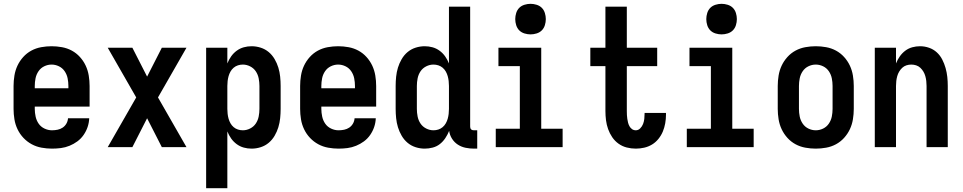

<svg xmlns="http://www.w3.org/2000/svg" viewBox="-20 -770 5040 1005"><path d="M252 8Q225 8 197.5 3Q170 -2 146 -15Q122 -28 103 -48Q84 -68 72 -93Q60 -118 55.5 -145.5Q51 -173 51 -200V-320Q51 -347 55.5 -374.5Q60 -402 71.5 -426.5Q83 -451 101.5 -471.5Q120 -492 144 -505Q168 -518 195.5 -523Q223 -528 250 -528Q277 -528 304.5 -523Q332 -518 356 -505Q380 -492 398.5 -471.5Q417 -451 428.5 -426.5Q440 -402 444.5 -374.5Q449 -347 449 -320V-212H162V-200Q162 -180 166.5 -159.5Q171 -139 182.5 -122.5Q194 -106 213 -97Q232 -88 252 -88Q267 -88 281.5 -91Q296 -94 308 -102Q320 -110 327.5 -123Q335 -136 336 -151H447Q446 -127 438.5 -105Q431 -83 417.5 -63.5Q404 -44 385 -30Q366 -16 344 -7Q322 2 299 5Q276 8 252 8ZM162 -308H338V-320Q338 -340 334 -360Q330 -380 318.5 -397Q307 -414 288.5 -423Q270 -432 250 -432Q230 -432 211.5 -423Q193 -414 181.5 -397Q170 -380 166 -360Q162 -340 162 -320Z M544 0 693 -260 544 -520H673L750 -369L827 -520H956L807 -260L956 0H827L750 -151L673 0Z M1059 215V-520H1170V-438Q1178 -458 1190 -475Q1202 -492 1219 -504.5Q1236 -517 1256 -522.5Q1276 -528 1297 -528Q1321 -528 1344.5 -520.5Q1368 -513 1386.5 -497.5Q1405 -482 1417.5 -460.5Q1430 -439 1437 -416Q1444 -393 1446.5 -368.5Q1449 -344 1449 -320V-200Q1449 -176 1446.5 -151.5Q1444 -127 1437 -104Q1430 -81 1417.5 -59.5Q1405 -38 1386.5 -22.5Q1368 -7 1344.5 0.5Q1321 8 1297 8Q1276 8 1256 2.5Q1236 -3 1219 -15.5Q1202 -28 1190 -45Q1178 -62 1170 -82V215ZM1251 -88Q1271 -88 1289.5 -97.5Q1308 -107 1319 -123.5Q1330 -140 1334 -160Q1338 -180 1338 -200V-320Q1338 -340 1334 -360Q1330 -380 1319 -396.5Q1308 -413 1289.5 -422.5Q1271 -432 1251 -432Q1238 -432 1225.5 -428Q1213 -424 1203 -415.5Q1193 -407 1186.5 -395.5Q1180 -384 1176.5 -371.5Q1173 -359 1171.5 -346Q1170 -333 1170 -320V-200Q1170 -187 1171.5 -174Q1173 -161 1176.5 -148.5Q1180 -136 1186.5 -124.5Q1193 -113 1203 -104.5Q1213 -96 1225.5 -92Q1238 -88 1251 -88Z M1752 8Q1725 8 1697.5 3Q1670 -2 1646 -15Q1622 -28 1603 -48Q1584 -68 1572 -93Q1560 -118 1555.5 -145.5Q1551 -173 1551 -200V-320Q1551 -347 1555.5 -374.5Q1560 -402 1571.5 -426.5Q1583 -451 1601.5 -471.5Q1620 -492 1644 -505Q1668 -518 1695.5 -523Q1723 -528 1750 -528Q1777 -528 1804.5 -523Q1832 -518 1856 -505Q1880 -492 1898.5 -471.5Q1917 -451 1928.5 -426.5Q1940 -402 1944.5 -374.5Q1949 -347 1949 -320V-212H1662V-200Q1662 -180 1666.5 -159.5Q1671 -139 1682.5 -122.5Q1694 -106 1713 -97Q1732 -88 1752 -88Q1767 -88 1781.5 -91Q1796 -94 1808 -102Q1820 -110 1827.5 -123Q1835 -136 1836 -151H1947Q1946 -127 1938.5 -105Q1931 -83 1917.5 -63.5Q1904 -44 1885 -30Q1866 -16 1844 -7Q1822 2 1799 5Q1776 8 1752 8ZM1662 -308H1838V-320Q1838 -340 1834 -360Q1830 -380 1818.5 -397Q1807 -414 1788.5 -423Q1770 -432 1750 -432Q1730 -432 1711.5 -423Q1693 -414 1681.5 -397Q1670 -380 1666 -360Q1662 -340 1662 -320Z M2203 8Q2179 8 2155.5 0.5Q2132 -7 2113.5 -22.5Q2095 -38 2082.5 -59.5Q2070 -81 2063 -104Q2056 -127 2053.5 -151.5Q2051 -176 2051 -200V-320Q2051 -344 2053.5 -368.5Q2056 -393 2063 -416Q2070 -439 2082.5 -460.5Q2095 -482 2113.5 -497.5Q2132 -513 2155.5 -520.5Q2179 -528 2203 -528Q2224 -528 2244 -522.5Q2264 -517 2281 -504.5Q2298 -492 2310 -475Q2322 -458 2330 -438V-735H2441V-108Q2441 -104 2442 -100Q2443 -96 2446 -93Q2449 -90 2453 -89Q2457 -88 2461 -88H2478V8H2461Q2439 8 2417 3.5Q2395 -1 2376.5 -13Q2358 -25 2346 -44Q2334 -63 2331 -85Q2323 -65 2311 -47Q2299 -29 2282.5 -16Q2266 -3 2245 2.5Q2224 8 2203 8ZM2249 -88Q2262 -88 2274.5 -92Q2287 -96 2297 -104.5Q2307 -113 2313.5 -124.5Q2320 -136 2323.5 -148.5Q2327 -161 2328.5 -174Q2330 -187 2330 -200V-320Q2330 -333 2328.5 -346Q2327 -359 2323.5 -371.5Q2320 -384 2313.5 -395.5Q2307 -407 2297 -415.5Q2287 -424 2274.5 -428Q2262 -432 2249 -432Q2229 -432 2210.5 -422.5Q2192 -413 2181 -396.5Q2170 -380 2166 -360Q2162 -340 2162 -320V-200Q2162 -180 2166 -160Q2170 -140 2181 -123.5Q2192 -107 2210.5 -97.5Q2229 -88 2249 -88Z M2575 0V-96H2701V-424H2589V-520H2813V-96H2925V0ZM2757 -590Q2741 -590 2725 -595Q2709 -600 2698 -611Q2687 -622 2682 -638Q2677 -654 2677 -670Q2677 -686 2682 -702Q2687 -718 2698 -729Q2709 -740 2725 -745Q2741 -750 2757 -750Q2773 -750 2789 -745Q2805 -740 2816 -729Q2827 -718 2832 -702Q2837 -686 2837 -670Q2837 -654 2832 -638Q2827 -622 2816 -611Q2805 -600 2789 -595Q2773 -590 2757 -590Z M3308 8Q3284 8 3260.5 2Q3237 -4 3217.5 -18Q3198 -32 3184.5 -52Q3171 -72 3163 -94.5Q3155 -117 3152 -141Q3149 -165 3149 -189V-424H3070V-520H3149V-735H3261V-520H3420V-424H3261V-189Q3261 -178 3261.5 -168Q3262 -158 3263.5 -148Q3265 -138 3267.5 -128Q3270 -118 3275 -109Q3280 -100 3288.5 -94Q3297 -88 3308 -88Q3321 -88 3331 -98Q3341 -108 3346 -121Q3351 -134 3352.5 -147.5Q3354 -161 3354 -175V-179H3466V-169Q3466 -147 3462 -124.5Q3458 -102 3449.5 -81.5Q3441 -61 3426.5 -43Q3412 -25 3393 -13.5Q3374 -2 3352 3Q3330 8 3308 8Z M3575 0V-96H3701V-424H3589V-520H3813V-96H3925V0ZM3757 -590Q3741 -590 3725 -595Q3709 -600 3698 -611Q3687 -622 3682 -638Q3677 -654 3677 -670Q3677 -686 3682 -702Q3687 -718 3698 -729Q3709 -740 3725 -745Q3741 -750 3757 -750Q3773 -750 3789 -745Q3805 -740 3816 -729Q3827 -718 3832 -702Q3837 -686 3837 -670Q3837 -654 3832 -638Q3827 -622 3816 -611Q3805 -600 3789 -595Q3773 -590 3757 -590Z M4250 8Q4223 8 4195.5 3Q4168 -2 4144 -15Q4120 -28 4101.5 -48.5Q4083 -69 4071.5 -93.5Q4060 -118 4055.5 -145.5Q4051 -173 4051 -200V-320Q4051 -347 4055.5 -374.5Q4060 -402 4071.5 -426.5Q4083 -451 4101.5 -471.5Q4120 -492 4144 -505Q4168 -518 4195.5 -523Q4223 -528 4250 -528Q4277 -528 4304.5 -523Q4332 -518 4356 -505Q4380 -492 4398.5 -471.5Q4417 -451 4428.5 -426.5Q4440 -402 4444.5 -374.5Q4449 -347 4449 -320V-200Q4449 -173 4444.5 -145.5Q4440 -118 4428.5 -93.5Q4417 -69 4398.5 -48.5Q4380 -28 4356 -15Q4332 -2 4304.5 3Q4277 8 4250 8ZM4250 -88Q4270 -88 4288.5 -97Q4307 -106 4318.5 -123Q4330 -140 4334 -160Q4338 -180 4338 -200V-320Q4338 -340 4334 -360Q4330 -380 4318.5 -397Q4307 -414 4288.5 -423Q4270 -432 4250 -432Q4230 -432 4211.5 -423Q4193 -414 4181.5 -397Q4170 -380 4166 -360Q4162 -340 4162 -320V-200Q4162 -180 4166 -160Q4170 -140 4181.5 -123Q4193 -106 4211.5 -97Q4230 -88 4250 -88Z M4559 0V-520H4670V-438Q4678 -458 4690 -475Q4702 -492 4718.5 -504.5Q4735 -517 4755 -522.5Q4775 -528 4796 -528Q4820 -528 4843 -520Q4866 -512 4883.5 -496Q4901 -480 4912 -458.5Q4923 -437 4929.5 -414Q4936 -391 4938.5 -367.5Q4941 -344 4941 -320V0H4830V-320Q4830 -333 4828.5 -346Q4827 -359 4823.5 -371.5Q4820 -384 4813.5 -395Q4807 -406 4797.5 -415Q4788 -424 4775.5 -428Q4763 -432 4750 -432Q4737 -432 4724.5 -428Q4712 -424 4702.5 -415Q4693 -406 4686.5 -395Q4680 -384 4676.5 -371.5Q4673 -359 4671.5 -346Q4670 -333 4670 -320V0Z"/></svg>

Font: Iosevka Algr
Style: Bold
Weight: 700
Monospace: yes
Designer: Belleve Invis
Foundry: Belleve Invis
Version: Version 26.0.2; ttfautohint (v1.8.3)